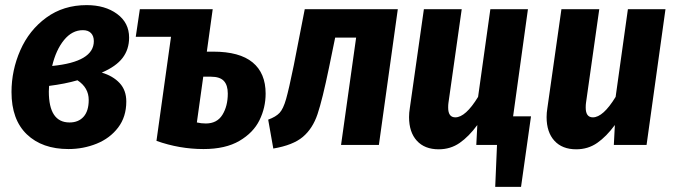

<svg xmlns="http://www.w3.org/2000/svg" viewBox="-20 -567 2639 751"><path d="M485 -420Q485 -374 459.5 -340.5Q434 -307 378 -283Q422 -270 448 -242Q474 -214 474 -170Q474 -110 442 -68Q410 -26 358 -5Q306 16 248 16Q145 16 85 -41.5Q25 -99 25 -207Q25 -292 59.5 -370.5Q94 -449 161 -498Q228 -547 319 -547Q391 -547 438 -512.5Q485 -478 485 -420ZM184 -309Q347 -325 347 -406Q347 -426 336 -437.5Q325 -449 304 -449Q262 -449 230.5 -410.5Q199 -372 184 -309ZM172 -231 171 -209Q171 -88 252 -88Q287 -88 307 -110.5Q327 -133 327 -176Q327 -224 283 -253Q235 -239 172 -231Z M1019 -201Q1019 -146 995 -97Q971 -48 916.5 -16Q862 16 776 16Q682 16 592 -16L649 -424L648 -423H511L527 -531H812L789 -365H814Q917 -365 968 -323Q1019 -281 1019 -201ZM871 -201Q871 -234 855.5 -250.5Q840 -267 805 -267H775L750 -88Q767 -84 785 -84Q829 -84 850 -118Q871 -152 871 -201Z M1462 0H1314L1373 -420H1291L1267 -303Q1241 -177 1222 -120.5Q1203 -64 1164.5 -31.5Q1126 1 1049 14L1029 -99Q1059 -110 1073.5 -125.5Q1088 -141 1099 -179.5Q1110 -218 1129 -311L1172 -531H1536Z M2057 -112 2018 164H1917L1924 0H1843L1847 -78Q1814 -33 1778 -8Q1742 17 1696 17Q1641 17 1610.5 -16.5Q1580 -50 1580 -109Q1580 -126 1583 -144L1638 -531H1786L1734 -164Q1733 -157 1733 -146Q1733 -108 1761 -108Q1801 -108 1850 -188L1898 -531H2045L1987 -112Z M2118 -109Q2118 -126 2121 -144L2176 -531H2324L2272 -164Q2271 -157 2271 -146Q2271 -108 2299 -108Q2339 -108 2388 -188L2436 -531H2583L2509 0H2381L2385 -78Q2352 -33 2316 -8Q2280 17 2234 17Q2179 17 2148.5 -16.5Q2118 -50 2118 -109Z"/></svg>

Font: Fira Sans Condensed
Style: Bold Italic
Weight: 700
Width: 3
Italic angle: -8°
Designer: Carrois Corporate & Edenspiekermann AG
Foundry: Carrois Corporate GbR & Edenspiekermann AG
Version: Version 4.203